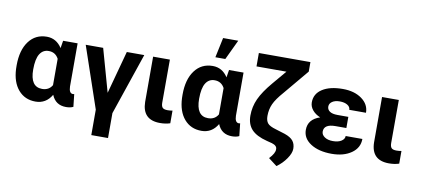

<svg xmlns="http://www.w3.org/2000/svg" viewBox="-83 -1088 3511 1597"><g transform="rotate(10 1672.0 -289.5)"><path d="M503.4 -528.3V-163.6Q504.9 -106 538.1 -106Q544.9 -106 548.8 -107.9L560.5 -2Q536.1 10.3 499.5 10.3Q411.1 10.3 377.9 -71.3Q330.1 9.8 241.7 9.8Q151.4 9.8 96.2 -54.4Q41 -118.7 36.1 -230.5L35.6 -260.3Q35.6 -388.7 91.3 -463.4Q147 -538.1 242.7 -538.1Q323.2 -538.1 370.6 -464.8L380.9 -528.3ZM177.2 -250Q177.2 -103.5 277.3 -103.5Q335.4 -103.5 362.3 -150.4V-372.6Q335.4 -423.8 278.3 -423.8Q230 -423.8 203.6 -381.8Q177.2 -339.8 177.2 -250Z M820.8 -166.5 918.9 -528.3H1066.4L889.2 -6.8V203.6H748V-11.2L571.8 -528.3H719.2Z M1282.7 -528.3 1282.2 -165Q1282.2 -135.7 1293.7 -123Q1305.2 -110.4 1336.9 -110.4Q1358.4 -110.4 1377.9 -114.3V-7.3Q1339.8 5.4 1292.5 5.4Q1143.6 5.4 1141.1 -145.5V-528.3Z M1437 0ZM1904.8 -528.3V-163.6Q1906.2 -106 1939.5 -106Q1946.3 -106 1950.2 -107.9L1961.9 -2Q1937.5 10.3 1900.9 10.3Q1812.5 10.3 1779.3 -71.3Q1731.4 9.8 1643.1 9.8Q1552.7 9.8 1497.6 -54.4Q1442.4 -118.7 1437.5 -230.5L1437 -260.3Q1437 -388.7 1492.7 -463.4Q1548.3 -538.1 1644 -538.1Q1724.6 -538.1 1772 -464.8L1782.2 -528.3ZM1578.6 -250Q1578.6 -103.5 1678.7 -103.5Q1736.8 -103.5 1763.7 -150.4V-372.6Q1736.8 -423.8 1679.7 -423.8Q1631.3 -423.8 1605 -381.8Q1578.6 -339.8 1578.6 -250ZM1687.5 -781.7H1815.4L1735.8 -613.3H1651.9Z M2437.5 -710.9V-630.4L2262.2 -420.9Q2205.1 -356 2184.1 -309.8Q2163.1 -263.7 2163.1 -208Q2163.1 -168 2180.7 -146.7Q2198.2 -125.5 2251.5 -110.4Q2304.7 -95.2 2330.6 -85.9Q2380.9 -68.4 2401.6 -42.2Q2422.4 -16.1 2422.4 24.4Q2422.4 61 2389.6 108.6Q2356.9 156.2 2309.1 189.9L2237.3 135.3Q2284.2 85.9 2282.2 53.2Q2284.2 22.5 2238.8 8.8L2194.8 -2.4Q2104.5 -25.4 2063.7 -69.3Q2022.9 -113.3 2022.9 -186.5Q2022.9 -261.2 2053.5 -328.4Q2084 -395.5 2155.8 -480.5L2254.9 -597.7H2002V-710.9Z M2497.6 -149.4Q2497.6 -239.3 2597.2 -272Q2554.7 -289.6 2530.8 -319.1Q2506.8 -348.6 2506.8 -383.8Q2506.8 -455.6 2570.1 -496.6Q2633.3 -537.6 2742.7 -537.6Q2840.8 -537.6 2903.3 -492.2Q2965.8 -446.8 2965.8 -376H2824.7Q2824.7 -400.9 2800 -416Q2775.4 -431.2 2735.4 -431.2Q2695.8 -431.2 2671.9 -415Q2647.9 -398.9 2647.9 -372.6Q2647.9 -347.2 2669.9 -332Q2691.9 -316.9 2735.8 -316.9H2827.1V-222.7H2733.9Q2638.2 -222.2 2638.2 -159.7Q2638.2 -132.8 2664.8 -114.5Q2691.4 -96.2 2734.9 -96.2Q2779.8 -96.2 2806.4 -113.3Q2833 -130.4 2833 -156.2H2974.1Q2974.1 -81.1 2909.2 -35.6Q2844.2 9.8 2742.7 9.8Q2633.8 9.8 2565.7 -33.9Q2497.6 -77.6 2497.6 -149.4Z M3216.3 -528.3 3215.8 -165Q3215.8 -135.7 3227.3 -123Q3238.8 -110.4 3270.5 -110.4Q3292 -110.4 3311.5 -114.3V-7.3Q3273.4 5.4 3226.1 5.4Q3077.1 5.4 3074.7 -145.5V-528.3Z"/></g></svg>

Font: Roboto
Style: Bold
Weight: 700
Designer: Google
Version: Version 2.134; 2016; ttfautohint (v1.6)